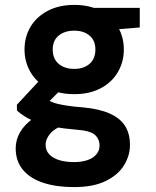

<svg xmlns="http://www.w3.org/2000/svg" viewBox="-20 -531 636 783"><path d="M282 232Q210 232 156.5 214.5Q103 197 73.5 161.5Q44 126 44 74Q44 39 62 8Q80 -23 115 -48Q150 -73 201 -92L251 -25Q206 -10 186 12.5Q166 35 166 60Q166 83 181.5 99Q197 115 223 122.5Q249 130 282 130Q313 130 336.5 122Q360 114 373 98.5Q386 83 386 63Q386 36 367 19Q348 2 293 -2Q242 -6 202.5 -13.5Q163 -21 133.5 -31.5Q104 -42 83 -55Q62 -68 49 -81V-104L156 -219L252 -189L127 -64L166 -130Q176 -123 186.5 -117.5Q197 -112 213 -108Q229 -104 254.5 -100Q280 -96 319 -93Q385 -87 427.5 -68Q470 -49 490 -17.5Q510 14 510 60Q510 104 485.5 143.5Q461 183 410.5 207.5Q360 232 282 232ZM283 -147Q219 -147 173.5 -171.5Q128 -196 104 -237.5Q80 -279 80 -329Q80 -380 104 -421Q128 -462 174 -486.5Q220 -511 283 -511Q346 -511 391.5 -486.5Q437 -462 461 -421Q485 -380 485 -329Q485 -279 461 -237.5Q437 -196 391.5 -171.5Q346 -147 283 -147ZM283 -250Q321 -250 345 -270.5Q369 -291 369 -329Q369 -366 345 -386Q321 -406 283 -406Q244 -406 219.5 -386Q195 -366 195 -329Q195 -291 219.5 -270.5Q244 -250 283 -250ZM365 -404 342 -499H550V-419Z"/></svg>

Font: DM Sans 20pt
Style: Bold
Weight: 700
Version: Version 4.004;gftools[0.9.30]